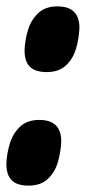

<svg xmlns="http://www.w3.org/2000/svg" viewBox="-37 -576 269 602"><path d="M-17 -62Q-16 -93 -6.5 -125Q3 -157 25.5 -178.5Q48 -200 86 -200Q155 -200 155 -133Q154 -102 145 -69.5Q136 -37 113.5 -15.5Q91 6 53 6Q16 6 -0.5 -11Q-17 -28 -17 -62ZM40 -418Q41 -449 50.5 -481Q60 -513 82.5 -534.5Q105 -556 143 -556Q212 -556 212 -489Q211 -458 202 -425.5Q193 -393 170.5 -371.5Q148 -350 110 -350Q73 -350 56.5 -367Q40 -384 40 -418Z"/></svg>

Font: Georama Condensed ExtraBold
Style: Italic
Weight: 800
Width: 3
Italic angle: -9°
Designer: Jean-Baptiste Levee
Foundry: Production Type
Version: Version 1.000